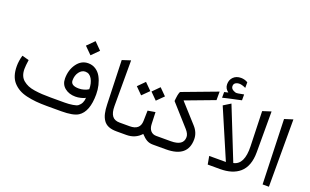

<svg xmlns="http://www.w3.org/2000/svg" viewBox="-93 -1344 2926 1812"><g transform="rotate(20 1370.0 -438.0)"><path d="M442.9 0Q381.8 0 332.8 -4.6Q283.7 -9.3 237.5 -20Q191.4 -30.8 157.7 -50Q124 -69.3 98.6 -97.2Q73.2 -125 60.3 -165.3Q47.4 -205.6 47.4 -257.3Q47.4 -310.1 64 -367.2L133.3 -348.6Q124.5 -288.6 124.5 -256.3Q124.5 -219.7 135.7 -191.9Q147 -164.1 169.4 -145.8Q191.9 -127.4 219.2 -115.7Q246.6 -104 286.1 -98.1Q325.7 -92.3 362.8 -90.1Q399.9 -87.9 449.7 -87.9H590.8Q631.8 -87.9 669.9 -94Q708 -100.1 721.2 -110.4Q761.7 -142.1 763.7 -199.2Q759.3 -196.8 751.2 -192.6Q743.2 -188.5 717.3 -181.9Q691.4 -175.3 664.1 -175.3Q600.6 -175.3 557.9 -209.5Q515.1 -243.7 515.1 -303.7Q515.1 -389.6 559.8 -451.4Q604.5 -513.2 673.8 -513.2Q716.3 -513.2 749.8 -491.2Q783.2 -469.2 803 -432.6Q822.8 -396 833 -352.5Q843.3 -309.1 843.3 -262.2Q843.3 -86.9 755.9 -31.2Q707 0 587.9 0ZM587.9 -310.5Q587.9 -258.3 669.4 -258.3Q695.3 -258.3 719.2 -265.4Q743.2 -272.5 753.9 -279.3L765.1 -286.1Q765.1 -345.2 741.2 -387.2Q717.3 -429.2 674.8 -429.2Q639.2 -429.2 613.5 -395Q587.9 -360.8 587.9 -310.5ZM666 -732.9 736.8 -661.6 666 -590.8 594.7 -661.6Z M1151.9 -87.9Q1160.6 -87.9 1160.6 -52.7V-36.1Q1160.6 0 1151.9 0H1142.1Q1094.2 0 1061.8 -13.4Q1029.3 -26.9 1010.3 -54.7Q991.2 -82.5 982.7 -119.9Q974.1 -157.2 972.7 -210.4L958.5 -649.4L1043 -676.8V-217.3Q1043 -151.9 1066.7 -119.9Q1090.3 -87.9 1141.6 -87.9Z M1524.4 0H1508.3Q1472.2 0 1445.8 -14.9Q1419.4 -29.8 1388.2 -63.5Q1331.1 0 1240.7 0H1145.5Q1135.3 0 1131.6 -8.5Q1127.9 -17.1 1127.9 -36.1V-52.7Q1127.9 -71.8 1131.3 -79.8Q1134.8 -87.9 1145.5 -87.9H1242.7Q1346.2 -87.9 1348.6 -179.2L1351.1 -284.2L1426.3 -296.9L1430.7 -179.2Q1432.1 -134.8 1453.4 -111.3Q1474.6 -87.9 1509.8 -87.9H1524.4Q1533.2 -87.9 1533.2 -52.7V-36.1Q1533.2 0 1524.4 0ZM1391.6 -534.2 1459.5 -466.3 1391.6 -398.9 1324.2 -466.3ZM1244.6 -534.2 1312.5 -466.3 1244.6 -398.9 1177.2 -466.3Z M1637.2 -490.7 1807.1 -302.7Q1857.4 -247.6 1857.4 -180.2Q1857.4 0 1639.2 0H1519.5Q1508.3 0 1504.6 -8.3Q1501 -16.6 1501 -36.1V-52.7Q1501 -71.8 1504.6 -79.8Q1508.3 -87.9 1519.5 -87.9H1655.8Q1782.2 -87.9 1782.2 -174.8Q1782.2 -207 1749.5 -244.1L1559.6 -456.5Q1559.6 -460.4 1560.3 -466.6Q1561 -472.7 1562.7 -488.8Q1564.5 -504.9 1566.9 -517.6Q1569.3 -530.3 1573.2 -541.7Q1577.1 -553.2 1581.5 -555.2L1928.7 -685.5V-600.1Z M2280.3 -96.2Q2385.3 -117.7 2379.4 -300.8L2368.7 -649.9L2453.6 -677.2V-268.1Q2453.6 -126.5 2377.4 -60.5Q2307.1 0 2182.6 0H2058.6L2043.9 -81.5H2211.4L2000.5 -573.2L2072.3 -617.7ZM2008.8 -705.6Q1990.2 -719.2 1980.7 -736.6Q1971.2 -753.9 1971.2 -776.4Q1971.2 -820.8 2000 -848.6Q2028.8 -876.5 2076.2 -876.5Q2085 -876.5 2094 -875.2Q2103 -874 2111.6 -871.6Q2120.1 -869.1 2128.2 -865.7Q2136.2 -862.3 2144 -857.4V-801.3Q2105 -819.3 2080.1 -819.3Q2057.1 -819.3 2041 -808.8Q2024.9 -798.3 2024.9 -776.4Q2024.9 -742.2 2072.8 -728.5Q2076.2 -727.5 2083.5 -727.5Q2089.4 -727.5 2100.3 -729.2Q2111.3 -731 2127.7 -734.4Q2144 -737.8 2155.3 -739.3V-680.7Q2136.2 -676.3 2109.1 -670.4Q2082 -664.6 2061.8 -660.4Q2041.5 -656.2 2016.4 -650.4Q1991.2 -644.5 1970.2 -639.2V-696.3Q1975.6 -697.8 1982.7 -699.2Q1989.7 -700.7 1996.6 -702.4Q2003.4 -704.1 2008.8 -705.6Z M2588.4 -650.4 2672.9 -677.2V-1H2609.4Z"/></g></svg>

Font: Samim FD
Style: FD
Weight: 400
Foundry: DejaVu fonts team - Redesigned by Saber Rastikerdar
Version: Version 4.0.5